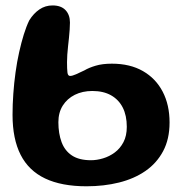

<svg xmlns="http://www.w3.org/2000/svg" viewBox="-20 -654 673 689"><path d="M290.5 14.5Q201 14.5 142 -13.5Q83 -41.5 54 -98.5Q25 -155.5 25 -242Q25 -279 27.8 -317.8Q30.5 -356.5 35.8 -394.5Q41 -432.5 48.8 -467Q56.5 -501.5 65.5 -530.5Q74.5 -559.5 85 -581Q100.5 -606 121.5 -620.2Q142.5 -634.5 168.5 -634.5Q199 -634.5 215 -617.8Q231 -601 231 -573Q231 -561.5 230 -547.5Q229 -533.5 227.5 -518.2Q226 -503 224.2 -487.8Q222.5 -472.5 221.5 -458Q220.5 -443.5 220.5 -431Q220.5 -406.5 222 -394Q223.5 -381.5 231.5 -381.5Q239.5 -381.5 253 -387.5Q266.5 -393.5 283 -401.5Q299 -411 323.2 -418.2Q347.5 -425.5 381.5 -425.5Q446.5 -425.5 492.8 -399Q539 -372.5 563.8 -325Q588.5 -277.5 588.5 -214.5Q588.5 -155 565.5 -111.8Q542.5 -68.5 502 -40.5Q461.5 -12.5 407.2 1Q353 14.5 290.5 14.5ZM306.5 -79Q327.5 -79 350 -85.8Q372.5 -92.5 391.8 -106.8Q411 -121 423 -143.8Q435 -166.5 435 -199Q435 -239.5 420.5 -268Q406 -296.5 378.5 -312Q351 -327.5 311.5 -327.5Q276 -327.5 248.5 -313.8Q221 -300 205.2 -275Q189.5 -250 189.5 -215.5Q189.5 -175 201 -144Q212.5 -113 238.2 -96Q264 -79 306.5 -79Z"/></svg>

Font: Gluten Thin Medium
Style: Regular
Weight: 500
Version: Version 1.300